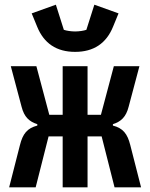

<svg xmlns="http://www.w3.org/2000/svg" viewBox="-20 -798 640 818"><path d="M247 0H353V-217H413L468 0H581L535 -180C523 -228 504 -252 461 -263V-269C496 -280 517 -300 528 -343L574 -516H465L410 -309H353V-516H247V-309H190L135 -516H26L72 -343C83 -300 104 -280 139 -269V-263C96 -252 77 -228 65 -180L19 0H132L187 -217H247ZM300 -577C379 -577 433 -613 462 -685L485 -741L382 -778L348 -671C337 -667 317 -664 300 -664C283 -664 263 -667 252 -671L218 -778L115 -741L138 -685C167 -613 221 -577 300 -577Z"/></svg>

Font: IBM Mono SemiBold
Style: Regular
Weight: 600
Monospace: yes
Designer: Mike Abbink, Paul van der Laan, Pieter van Rosmalen
Foundry: Bold Monday
Version: Version 2.3